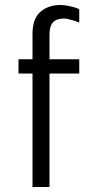

<svg xmlns="http://www.w3.org/2000/svg" viewBox="-20 -748 387 768"><path d="M110 0V-454H54V-511H110V-613Q110 -673 141.5 -700.5Q173 -728 221 -728Q235 -728 248.5 -725.5Q262 -723 275 -719.5Q288 -716 297 -711V-658Q285 -663 265.5 -668.5Q246 -674 235 -674Q221 -674 208 -669.5Q195 -665 186.5 -651Q178 -637 178 -608V-511H297V-454H178V0Z"/></svg>

Font: Chivo ExtraLight
Style: Regular
Weight: 250
Designer: Hector Gatti
Foundry: Omnibus-Type
Version: Version 2.002